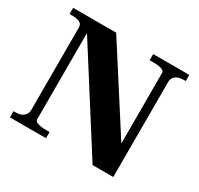

<svg xmlns="http://www.w3.org/2000/svg" viewBox="-150 -894 1116 1078"><g transform="rotate(30 408.0 -355.0)"><path d="M33 0V-40H49Q67 -40 82 -46Q97 -52 106.5 -65Q116 -78 116 -98V-630Q116 -647 106.5 -655.5Q97 -664 81.5 -667Q66 -670 48 -670H33V-710H312L671 -150L648 -132V-643Q648 -654 638 -659.5Q628 -665 612 -667.5Q596 -670 577 -670H552V-710H786V-670H770Q752 -670 737 -664.5Q722 -659 712.5 -646.5Q703 -634 703 -613V0H569L145 -667L171 -673V-67Q171 -57 181 -51Q191 -45 207.5 -42.5Q224 -40 242 -40H267V0Z"/></g></svg>

Font: Roboto Serif 120pt Expanded SemiBold
Style: Regular
Weight: 600
Width: 7
Designer: Greg Gazdowicz
Foundry: Commercial Type
Version: Version 1.008